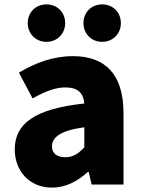

<svg xmlns="http://www.w3.org/2000/svg" viewBox="-20 -838 646 872"><path d="M216 14C279 14 332 -15 379 -57H383L396 0H541V-323C541 -501 458 -583 311 -583C222 -583 141 -553 66 -508L128 -391C185 -423 232 -441 277 -441C335 -441 359 -414 363 -368C141 -344 47 -279 47 -159C47 -64 111 14 216 14ZM277 -124C240 -124 216 -140 216 -173C216 -213 252 -245 363 -260V-169C337 -141 313 -124 277 -124ZM191 -648C241 -648 276 -686 276 -733C276 -781 241 -818 191 -818C141 -818 106 -781 106 -733C106 -686 141 -648 191 -648ZM444 -648C494 -648 529 -686 529 -733C529 -781 494 -818 444 -818C394 -818 359 -781 359 -733C359 -686 394 -648 444 -648Z"/></svg>

Font: Noto Sans CJK Black
Style: Bold
Weight: 900
Designer: Ryoko NISHIZUKA (kana & ideographs); Paul D. Hunt (Latin, Greek & Cyrillic); Wenlong ZHANG (bopomofo); Sandoll Communica
Foundry: Adobe Systems Incorporated
Version: Version 1.000;PS 1;hotconv 1.0.78;makeotf.lib2.5.61930